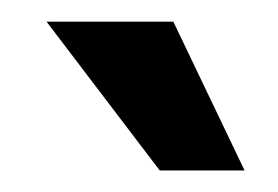

<svg xmlns="http://www.w3.org/2000/svg" viewBox="-20 -779 259 179"><path d="M23.4 -758.8H141.6L208 -620.1H128.9Z"/></svg>

Font: Allerta
Style: Stencil
Weight: 400
Designer: Matt McInerney
Foundry: Matt McInerney
Version: Version 1.0